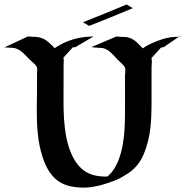

<svg xmlns="http://www.w3.org/2000/svg" viewBox="-58 -822 836 861"><path d="M67.4 -658.7Q71 -658.2 74.7 -658Q78.4 -657.7 81.8 -657.5Q82.5 -657.5 83.5 -657.5Q84.5 -657.5 85.4 -657.3Q86.4 -657.2 86.9 -657.2Q87.4 -657.2 86.7 -657.2Q79.6 -657 77.1 -656.9Q74.7 -656.7 75.3 -656.7Q75.9 -656.7 78.7 -656.9Q81.5 -657 85.1 -657Q88.6 -657 91.9 -657Q95.2 -657 96.7 -657Q110.8 -656.5 121.9 -653.4Q133.1 -650.4 142.6 -644.9Q152.1 -639.4 160.9 -631.8Q169.7 -624.3 179.2 -614.5Q181.2 -612.5 183.1 -610.4Q185.1 -608.2 187 -606Q198.7 -614 212 -621.3Q225.3 -628.7 239.4 -634.5Q253.4 -640.4 267.8 -644.8Q282.2 -649.2 295.9 -651.9Q305.2 -653.6 314.5 -655Q323.7 -656.5 333 -657Q340.3 -657.5 347.5 -657.6Q354.7 -657.7 362.1 -658.7Q341.3 -646.7 321.2 -634.8Q301 -622.8 280.5 -610.8Q277.3 -610.4 274.3 -610.1Q271.2 -609.9 268.3 -609.6Q257.3 -598.4 247.2 -586.3Q237.1 -574.2 226.1 -563Q228.8 -555.2 227.9 -546.9Q227.1 -538.6 227.1 -530.5V-456.5Q227.1 -425.3 226.8 -394.5Q226.6 -363.8 227.1 -332.5Q227.5 -311.5 228.9 -290.9Q230.2 -270.3 232.7 -249.5Q235.1 -229.5 239.1 -208Q243.2 -186.5 249.8 -165.2Q256.3 -143.8 265.9 -123.8Q275.4 -103.8 288.3 -86.9Q301.3 -70.1 318.2 -57.4Q335.2 -44.7 356.9 -38.1Q373.3 -33.2 390 -31.5Q406.7 -29.8 423.6 -30.3Q428 -34.7 432.6 -38.6Q437.3 -42.5 441.2 -47.4Q461.2 -72.5 473.3 -103.9Q485.4 -135.3 491.7 -169.1Q498 -202.9 500.1 -237.1Q502.2 -271.2 502.4 -302.2Q502.9 -346.7 502.7 -390.4Q502.4 -434.1 502.4 -478.3Q502.4 -481.9 502.9 -487.9Q503.4 -493.9 503.8 -500.2Q504.2 -506.6 503.9 -512.1Q503.7 -517.6 502 -520.3Q495.8 -530.3 487.1 -538Q478.3 -545.7 470.2 -554Q462.4 -562.3 454.8 -570.6Q447.3 -578.9 438.7 -586.7Q428.7 -595.9 417.2 -601.3Q415.8 -602.1 412.8 -603.3Q409.9 -604.5 408 -605Q404.8 -606 402 -606.6Q399.2 -607.2 400.4 -606.9Q402.6 -606.4 404.8 -606.1Q407 -605.7 409.2 -605.2Q408.7 -605.2 407.2 -605.5Q405.8 -605.7 405.3 -606Q401.6 -606.4 398.1 -606.8Q394.5 -607.2 391.1 -607.4Q380.9 -607.9 371.3 -608.4Q361.8 -608.9 351.8 -610.8L464.8 -658.7Q470.5 -657.5 475.8 -657.2Q481.2 -657 486.8 -656.7Q495.4 -656.7 504.2 -656.1Q512.9 -655.5 521 -652.8Q530.5 -649.9 538.8 -644.8Q547.1 -639.6 554.4 -633.2Q561.8 -626.7 568.6 -619.5Q575.4 -612.3 582 -605.2Q601.1 -618.4 621.8 -627.7Q642.6 -637 664.6 -644.5Q679.2 -649.4 694.8 -652.7Q710.4 -656 725.8 -656.5Q730.7 -656.7 735.8 -656.7Q741 -656.7 745.8 -657.2Q747.3 -657.5 749.8 -657.8Q752.2 -658.2 754.3 -658.4Q756.3 -658.7 757.4 -658.7Q758.5 -658.7 757.1 -658.4Q753.4 -657.2 749.6 -656.7Q745.8 -656.2 742.2 -655.8L676.5 -610.8Q673.3 -610.1 670.4 -609.7Q667.5 -609.4 664.3 -608.9Q653.1 -597.2 642.8 -585.2Q632.6 -573.2 621.1 -561.5Q623.8 -551.3 622.7 -540.6Q621.6 -530 621.6 -519.5V-409.9Q621.6 -382.3 621.6 -354.5Q621.6 -326.7 620.4 -299Q619.1 -271.2 615.8 -243.7Q612.5 -216.1 605.7 -189Q598.6 -160.2 587 -131.8Q575.4 -103.5 556.4 -80.3Q550.5 -73.2 543.9 -67Q537.4 -60.8 530.3 -54.7Q525.4 -50.5 519.8 -47Q514.2 -43.5 508.5 -40Q499.5 -34.4 492.7 -30.3Q485.8 -26.1 479.9 -22.9Q473.9 -19.8 468.1 -17.2Q462.4 -14.6 455.7 -12.1Q449 -9.5 440.3 -6.5Q431.6 -3.4 420.2 0.5Q390.9 10.5 360.6 15.6Q330.3 20.8 299.3 18.8Q278.8 17.6 258.8 13.5Q238.8 9.5 220.5 0.2Q197 -11.5 180.3 -30.2Q163.6 -48.8 151.9 -71.4Q140.1 -94 132.6 -118.7Q125 -143.3 119.9 -167.2Q114.3 -194.6 111.5 -222.5Q108.6 -250.5 107.7 -278.7Q106.7 -306.9 106.9 -335Q107.2 -363 107.7 -390.9Q108.2 -415.8 108 -440.2Q107.9 -464.6 107.9 -489.3Q107.9 -494.9 108.6 -500.1Q109.4 -505.4 108.9 -510.7Q108.6 -512.7 108.6 -514.4Q108.6 -516.1 108.2 -517.8L107.4 -520.5Q107.4 -520.8 107.3 -520.9Q107.2 -521 107.2 -521.2Q106.7 -522.5 105.5 -524.3Q104.2 -526.1 103.5 -527.1Q99.1 -533.2 93.6 -538.2Q88.1 -543.2 82.5 -548.1Q74.5 -555.2 67 -563.1Q59.6 -571 51.9 -578.6Q44.2 -586.2 35.6 -592.7Q27.1 -599.1 16.8 -603.3Q10.5 -606 3.7 -606.9Q-3.2 -607.9 -10.1 -608.2Q-17.1 -608.4 -24.2 -608.5Q-31.2 -608.6 -37.8 -609.6ZM313.7 -722.2Q363.3 -741.5 412 -761.5Q460.7 -781.5 509.8 -801.8Q516.8 -797.6 523.8 -793.6Q530.8 -789.6 537.8 -785.4Q488.8 -765.1 440.2 -745.1Q391.6 -725.1 341.8 -705.8Z"/></svg>

Font: Autopia
Style: Bold
Weight: 700
Designer: Antoine Gelgon
Foundry: Antoine Gelgon
Version: 001.000